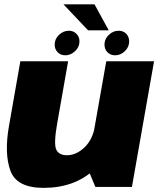

<svg xmlns="http://www.w3.org/2000/svg" viewBox="-20 -882 753 906"><path d="M430 0H602.5L707 -593H481.5L392.5 -90ZM301.5 -593H76L22.5 -288.5Q-0.5 -158 29 -76.8Q58.5 4.5 185.5 4.5Q332 4.5 424.8 -82Q517.5 -168.5 532 -251.5L429 -290.5Q417.5 -223.5 378.8 -186.5Q340 -149.5 296 -149.5Q257 -149.5 245 -177.2Q233 -205 250 -300.5ZM288.5 -621Q313.5 -621 334.2 -640.5Q355 -660 355 -686.5Q355 -708 340.8 -722.5Q326.5 -737 305 -737Q279 -737 258.5 -717.5Q238 -698 238 -671.5Q238 -650 252 -635.5Q266 -621 288.5 -621ZM523 -621Q549 -621 569.2 -640.5Q589.5 -660 589.5 -686.5Q589.5 -708 575.8 -722.5Q562 -737 539.5 -737Q514 -737 493.5 -717.5Q473 -698 473 -671.5Q473 -650 487.2 -635.5Q501.5 -621 523 -621ZM395.5 -739H493L426 -861.5H279.5Z"/></svg>

Font: Anybody Thin Black
Style: Italic
Weight: 900
Italic angle: -10°
Version: Version 1.113;gftools[0.9.25]